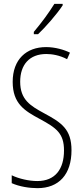

<svg xmlns="http://www.w3.org/2000/svg" viewBox="-20 -969 434 999"><path d="M306 -941V-949H263C231 -898 200 -856 156 -803V-791H178C217 -828 275 -894 306 -941ZM352 -187C352 -297 300 -331 209 -380C137 -419 85 -451 85 -544C85 -632 133 -688 221 -688C249 -688 290 -682 329 -661L344 -695C314 -710 267 -724 220 -724C117 -724 46 -660 46 -543C46 -429 109 -392 187 -350C274 -303 313 -275 313 -186C313 -90 268 -27 174 -27C131 -27 78 -39 41 -57V-16C81 2 133 10 175 10C287 10 352 -62 352 -187Z"/></svg>

Font: Noto Sans ExtraCondensed ExtraLight
Style: Regular
Weight: 200
Width: 2
Designer: Monotype Design Team
Foundry: Monotype Imaging Inc.
Version: Version 2.013